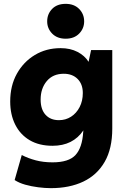

<svg xmlns="http://www.w3.org/2000/svg" viewBox="-20 -767 662 997"><path d="M244 210Q214 210 178.5 205.5Q143 201 111 192Q79 183 56 168L93 38Q126 55 165.5 65.5Q205 76 253 76Q337 76 372 38Q407 0 412 -81L413 -90Q359 -10 253 -10Q183 -10 134 -39Q85 -68 59 -120Q33 -172 33 -240Q33 -322 67.5 -384Q102 -446 161 -481.5Q220 -517 295 -517Q345 -517 382.5 -497.5Q420 -478 440 -446L453 -507H563V-99Q563 5 523.5 73.5Q484 142 412.5 176Q341 210 244 210ZM311 -384Q255 -384 223 -346Q191 -308 191 -250Q191 -199 216.5 -171Q242 -143 286 -143Q321 -143 349 -161Q377 -179 393.5 -211Q410 -243 410 -284Q410 -330 383 -357Q356 -384 311 -384ZM321 -566Q277 -566 251 -592.5Q225 -619 225 -656Q225 -694 250.5 -720.5Q276 -747 321 -747Q365 -747 391 -720.5Q417 -694 417 -656Q417 -619 391 -592.5Q365 -566 321 -566Z"/></svg>

Font: Livvic
Style: Bold
Weight: 700
Designer: Jacques Le Bailly, Baron von Fonthausen
Version: Version 1.001; ttfautohint (v1.8.2)